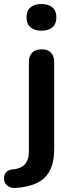

<svg xmlns="http://www.w3.org/2000/svg" viewBox="-67 -741 360 950"><path d="M138 -589C186 -589 212 -613 212 -655C212 -698 186 -721 138 -721C91 -721 64 -698 64 -655C64 -613 91 -589 138 -589ZM12 189C141 179 201 125 201 -4V-434C201 -475 179 -497 139 -497C99 -497 76 -475 76 -434V7C76 66 50 93 -10 98C-64 103 -62 195 12 189Z"/></svg>

Font: Nunito
Style: Bold
Weight: 700
Designer: Vernon Adams
Foundry: Vernon Adams
Version: Version 3.602